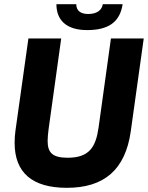

<svg xmlns="http://www.w3.org/2000/svg" viewBox="-20 -881 708 919"><path d="M300 18C478 18 580 -68 606 -253L668 -697H511L452 -272C439 -178 408 -126 304 -126C230 -126 208 -151 208 -207C208 -223 210 -243 213 -266L273 -697H116L54 -256C51 -235 50 -215 50 -197C50 -54 135 18 300 18ZM250 -861C250 -787 295 -737 397 -737C499 -737 554 -775 567 -861H472C468 -834 446 -814 402 -814C371 -814 345 -826 345 -861Z"/></svg>

Font: HK Grotesk Black
Style: Italic
Weight: 900
Italic angle: -16°
Designer: Alfredo Marco Pradil
Foundry: Hanken Design Co.
Version: Version 3.001;FEAKit 1.0